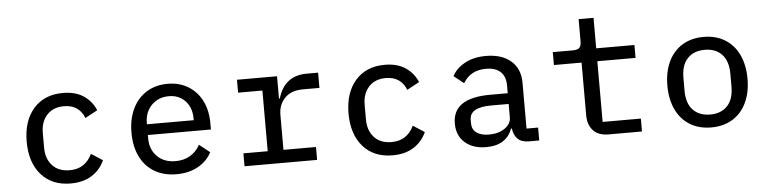

<svg xmlns="http://www.w3.org/2000/svg" viewBox="-44 -914 4568 1141"><g transform="rotate(-5 2240.0 -343.0)"><path d="M99 -258Q99 -382 163 -455Q227 -528 338 -528Q412 -528 460.5 -496Q509 -464 533 -408L459 -368Q445 -406 414.5 -427.5Q384 -449 338 -449Q273 -449 236 -408.5Q199 -368 199 -302V-214Q199 -148 236 -107.5Q273 -67 340 -67Q432 -67 473 -153L541 -109Q516 -53 465 -20.5Q414 12 339 12Q227 12 163 -61Q99 -134 99 -258Z M724 -257Q724 -339 754 -400.5Q784 -462 838 -495Q892 -528 963 -528Q1033 -528 1086 -495.5Q1139 -463 1167.5 -405.5Q1196 -348 1196 -274V-235H820V-214Q820 -149 861 -107.5Q902 -66 971 -66Q1021 -66 1058.5 -88.5Q1096 -111 1117 -151L1180 -101Q1154 -50 1099.5 -19Q1045 12 970 12Q894 12 838.5 -21Q783 -54 753.5 -114.5Q724 -175 724 -257ZM1099 -299V-310Q1099 -374 1061.5 -414Q1024 -454 964 -454Q901 -454 860.5 -412.5Q820 -371 820 -307V-299Z M1376 -77H1521V-439H1376V-516H1615V-383H1620Q1659 -516 1792 -516H1860V-425H1760Q1691 -425 1653 -385.5Q1615 -346 1615 -286V-77H1809V0H1376Z M2019 -258Q2019 -382 2083 -455Q2147 -528 2258 -528Q2332 -528 2380.5 -496Q2429 -464 2453 -408L2379 -368Q2365 -406 2334.5 -427.5Q2304 -449 2258 -449Q2193 -449 2156 -408.5Q2119 -368 2119 -302V-214Q2119 -148 2156 -107.5Q2193 -67 2260 -67Q2352 -67 2393 -153L2461 -109Q2436 -53 2385 -20.5Q2334 12 2259 12Q2147 12 2083 -61Q2019 -134 2019 -258Z M2978 -85H2973Q2957 -39 2918 -13.5Q2879 12 2818 12Q2738 12 2690.5 -30Q2643 -72 2643 -144Q2643 -296 2867 -296H2972V-342Q2972 -396 2942 -424Q2912 -452 2855 -452Q2763 -452 2719 -378L2660 -425Q2682 -469 2734.5 -498.5Q2787 -528 2862 -528Q2956 -528 3010.5 -481Q3065 -434 3065 -350V-77H3134V0H3073Q3029 0 3006 -22.5Q2983 -45 2978 -85ZM2840 -61Q2897 -61 2934.5 -87Q2972 -113 2972 -152V-232H2868Q2739 -232 2739 -158V-137Q2739 -100 2766 -80.5Q2793 -61 2840 -61Z M3425 -124V-439H3260V-516H3380Q3407 -516 3418.5 -527Q3430 -538 3430 -566V-698H3519V-516H3747V-439H3519V-77H3747V0H3548Q3487 0 3456 -34Q3425 -68 3425 -124Z M3921 -258Q3921 -340 3950 -401Q3979 -462 4033 -495Q4087 -528 4160 -528Q4233 -528 4287 -495Q4341 -462 4370 -401Q4399 -340 4399 -258Q4399 -176 4370 -115Q4341 -54 4287 -21Q4233 12 4160 12Q4087 12 4033 -21Q3979 -54 3950 -115Q3921 -176 3921 -258ZM4160 -65Q4225 -65 4262.5 -104.5Q4300 -144 4300 -220V-296Q4300 -372 4262.5 -411.5Q4225 -451 4160 -451Q4095 -451 4057.5 -411.5Q4020 -372 4020 -296V-220Q4020 -144 4057.5 -104.5Q4095 -65 4160 -65Z"/></g></svg>

Font: Writer
Style: Regular
Weight: 400
Monospace: yes
Designer: Mike Abbink, Paul van der Laan, Pieter van Rosmalen
Foundry: Bold Monday
Version: Version 2.001 2020